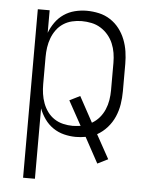

<svg xmlns="http://www.w3.org/2000/svg" viewBox="-53 -586 657 840"><g transform="rotate(5 275.0 -166.0)"><path d="M80 210V-530H132V-431Q141 -455 156.5 -477Q172 -499 194 -514Q216 -529 242 -535.5Q268 -542 294 -542Q321 -542 348 -536Q375 -530 398 -515Q421 -500 437.5 -478.5Q454 -457 464 -431.5Q474 -406 478 -379Q482 -352 482 -325V-205Q482 -176 477.5 -147.5Q473 -119 461.5 -92.5Q450 -66 430.5 -44Q411 -22 386 -8L444 97L398 120L337 8Q326 10 315.5 11Q305 12 294 12Q268 12 242 5.5Q216 -1 194 -16Q172 -31 156.5 -53Q141 -75 132 -99V210ZM276 -35Q285 -35 293.5 -36Q302 -37 311 -38L252 -145L298 -168L359 -56Q378 -67 392 -83.5Q406 -100 414.5 -120Q423 -140 426.5 -161.5Q430 -183 430 -205V-325Q430 -347 426.5 -368.5Q423 -390 414.5 -410Q406 -430 392 -446.5Q378 -463 359.5 -474.5Q341 -486 319.5 -490.5Q298 -495 276 -495Q255 -495 234 -490Q213 -485 195.5 -473.5Q178 -462 165.5 -445Q153 -428 145.5 -408Q138 -388 135 -367Q132 -346 132 -325V-205Q132 -184 135 -163Q138 -142 145.5 -122Q153 -102 165.5 -85Q178 -68 195.5 -56.5Q213 -45 234 -40Q255 -35 276 -35Z"/></g></svg>

Font: Lode Dark Term
Style: Regular
Weight: 400
Monospace: yes
Designer: Belleve Invis
Foundry: Belleve Invis
Version: Version 29.2.0